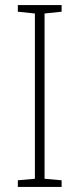

<svg xmlns="http://www.w3.org/2000/svg" viewBox="-20 -734 312 754"><path d="M222 0H50V-26L117 -32V-681L50 -688V-714H222V-688L155 -681V-32L222 -26Z"/></svg>

Font: Noto Sans Kannada SemiCondensed ExtraLight
Style: Regular
Weight: 200
Width: 4
Designer: Jelle Bosma - Monotype Design Team
Foundry: Monotype Imaging Inc.
Version: Version 2.005; ttfautohint (v1.8.4.7-5d5b)